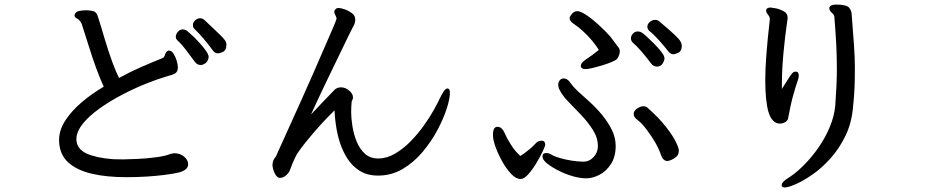

<svg xmlns="http://www.w3.org/2000/svg" viewBox="-20 -771 4080 842"><path d="M805 -50Q805 -26 766 -15Q742 -9 702 -4Q623 6 534.5 6Q446 6 381 -9.5Q316 -25 278.5 -59.5Q241 -94 239 -153V-156Q239 -201 267 -243.5Q295 -286 339.5 -323.5Q384 -361 435 -391Q404 -457 368 -573Q353 -622 339 -664Q337 -672 327 -683Q322 -688 317 -690Q307 -695 307 -704Q307 -705 308 -709Q313 -720 327.5 -723Q342 -726 361 -726Q379 -725 390 -722Q404 -718 410 -696Q423 -656 438 -604Q474 -484 502 -429Q549 -455 593.5 -474.5Q638 -494 692 -516Q700 -519 703 -529Q707 -545 718 -549H719H722Q733 -549 742 -534Q751 -519 755.5 -502.5Q760 -486 760 -475Q760 -457 748 -449Q738 -443 708 -435Q670 -424 619 -403.5Q568 -383 514.5 -355Q461 -327 415.5 -294.5Q370 -262 342.5 -227.5Q315 -193 315 -160V-158Q317 -118 359 -98Q404 -78 475 -73Q480 -73 489 -72.5Q498 -72 518.5 -72Q539 -72 582.5 -74Q626 -76 666 -81.5Q706 -87 728 -96Q729 -96 743 -99H744Q769 -99 787 -84.5Q805 -70 805 -50ZM973 -576Q973 -550 957 -543Q943 -537 937 -537Q922 -537 914 -549Q895 -575 873 -601Q851 -627 835 -642Q826 -649 826 -661Q826 -673 836 -682Q846 -691 857.5 -691Q869 -691 878 -682Q919 -643 939.5 -623.5Q960 -604 966.5 -594.5Q973 -585 973 -576ZM860 -486Q845 -486 835 -499Q813 -529 794.5 -553.5Q776 -578 758 -594Q751 -600 751 -610.5Q751 -621 760 -631.5Q769 -642 781 -642Q793 -642 803 -633.5Q813 -625 829 -610Q863 -577 884 -547Q895 -531 895 -522Q895 -509 884 -496Q880 -493 874 -489.5Q868 -486 860 -486Z M1908 -338Q1919 -361 1927 -372Q1935 -383 1942 -383Q1953 -383 1953 -364Q1953 -338 1939 -294.5Q1925 -251 1898.5 -201Q1872 -151 1833.5 -105Q1795 -59 1746 -30Q1697 -1 1638 -1Q1590 -1 1556.5 -22.5Q1523 -44 1502 -78Q1464 -138 1452 -231Q1448 -261 1447 -287Q1399 -240 1356.5 -190.5Q1314 -141 1291 -108Q1275 -89 1251 -24Q1247 -13 1234.5 -2Q1222 9 1208 9Q1194 9 1184.5 -11.5Q1175 -32 1175 -48Q1175 -58 1178.5 -66.5Q1182 -75 1186 -79.5Q1190 -84 1193 -91Q1193 -91 1193.5 -91.5Q1194 -92 1194 -94L1298 -324L1354 -450Q1428 -619 1441.5 -651.5Q1455 -684 1456 -689Q1456 -696 1451 -704Q1446 -712 1446 -718.5Q1446 -725 1450 -729Q1455 -736 1464.5 -736Q1474 -736 1490.5 -730.5Q1507 -725 1522.5 -714Q1538 -703 1538 -685Q1538 -668 1527 -651Q1523 -644 1508 -613Q1486 -567 1441 -474.5Q1396 -382 1372 -330L1344 -269Q1354 -280 1394.5 -322.5Q1435 -365 1447 -377Q1458 -388 1476 -388Q1494 -388 1511 -374Q1528 -360 1528 -344Q1528 -339 1526 -334Q1524 -330 1523 -328Q1522 -326 1522 -324Q1520 -300 1520 -277Q1520 -254 1525.5 -218Q1531 -182 1544.5 -149.5Q1558 -117 1580.5 -96.5Q1603 -76 1639.5 -76Q1676 -76 1712 -97Q1748 -118 1780 -150.5Q1812 -183 1838 -219.5Q1864 -256 1882 -288Q1900 -320 1908 -338Z M2549 -468Q2527 -468 2527 -483Q2527 -495 2549 -510Q2581 -531 2606 -552Q2596 -569 2578.5 -590.5Q2561 -612 2538 -633Q2518 -652 2494 -668Q2478 -679 2478 -691Q2478 -698 2488 -710Q2498 -722 2512 -722Q2526 -722 2551.5 -705Q2577 -688 2605 -662.5Q2633 -637 2657 -610Q2679 -581 2693 -562Q2698 -556 2698 -546Q2698 -530 2687 -514Q2680 -503 2623 -485Q2566 -468 2549 -468ZM2934 -533Q2922 -533 2913 -543Q2893 -569 2869 -595.5Q2845 -622 2828 -635Q2819 -643 2819 -654.5Q2819 -666 2830 -675Q2841 -684 2853 -684Q2865 -684 2874 -675Q2919 -637 2939.5 -617.5Q2960 -598 2965 -588Q2970 -578 2970 -570Q2970 -546 2953 -539Q2939 -533 2934 -533ZM2835 -493Q2815 -520 2793 -545.5Q2771 -571 2755 -584Q2747 -592 2747 -603Q2747 -614 2755.5 -623.5Q2764 -633 2776 -633Q2788 -633 2796 -627Q2800 -625 2815 -611.5Q2830 -598 2848 -580Q2866 -562 2880 -544Q2894 -526 2894 -515.5Q2894 -505 2885.5 -492Q2877 -479 2861 -479Q2845 -479 2835 -493ZM2376 -100Q2387 -100 2399 -92.5Q2411 -85 2435 -78Q2459 -71 2487.5 -66.5Q2516 -62 2540 -62Q2564 -62 2583 -82Q2602 -102 2602 -130Q2602 -167 2580 -201.5Q2558 -236 2527.5 -268Q2497 -300 2471.5 -326Q2446 -352 2433 -379Q2428 -388 2428 -399Q2428 -410 2434.5 -418.5Q2441 -427 2452 -427Q2470 -427 2485 -403Q2493 -391 2514 -371L2564 -326Q2632 -264 2662 -204Q2680 -168 2680 -131Q2680 -84 2659.5 -52Q2639 -20 2609 -4.5Q2579 11 2551.5 11Q2524 11 2492.5 2Q2461 -7 2431 -22Q2401 -37 2380 -53.5Q2359 -70 2359 -85Q2359 -100 2376 -100ZM2957 -111Q2957 -93 2946 -83.5Q2935 -74 2923.5 -69.5Q2912 -65 2907 -65Q2889 -65 2880 -88Q2863 -140 2817 -201Q2795 -231 2772 -248Q2759 -258 2759 -271.5Q2759 -285 2774 -295Q2789 -305 2801 -305Q2813 -305 2819 -299Q2869 -255 2899.5 -216Q2930 -177 2943.5 -149.5Q2957 -122 2957 -111ZM2142 -182Q2142 -215 2162 -215Q2181 -215 2194 -186Q2202 -166 2221 -136Q2240 -106 2262 -87Q2278 -97 2299 -114Q2320 -131 2329 -142Q2339 -154 2355 -154Q2363 -154 2367 -149.5Q2371 -145 2371 -137.5Q2371 -130 2359.5 -106Q2348 -82 2331.5 -54.5Q2315 -27 2296.5 -6.5Q2278 14 2263 14Q2243 14 2222.5 -7.5Q2202 -29 2184.5 -59.5Q2167 -90 2155 -121.5Q2143 -153 2142 -174Z M3646 -751Q3693 -751 3704 -737Q3715 -723 3715 -707Q3721 -631 3725 -574.5Q3729 -518 3729 -472.5Q3729 -427 3727.5 -388.5Q3726 -350 3721 -302Q3715 -232 3688 -176Q3661 -120 3622.5 -77Q3584 -34 3543.5 -6Q3503 22 3470 36.5Q3437 51 3421 51Q3408 51 3408 41Q3408 34 3416.5 25Q3425 16 3445 4Q3475 -16 3508 -49.5Q3541 -83 3570.5 -125.5Q3600 -168 3619.5 -215.5Q3639 -263 3643 -308Q3650 -404 3650 -466Q3650 -528 3647 -582Q3644 -636 3639 -697Q3637 -708 3629 -714Q3617 -724 3617 -734V-737V-738Q3622 -751 3646 -751ZM3350 -280Q3336 -328 3336 -420.5Q3336 -513 3356 -686V-688Q3356 -697 3348 -706.5Q3340 -716 3340 -724V-727V-728Q3344 -738 3359 -738Q3362 -738 3379.5 -735Q3397 -732 3414 -723Q3434 -714 3434 -693Q3434 -684 3432 -676Q3422 -607 3415.5 -535.5Q3409 -464 3409 -407V-383Q3409 -383 3409 -382Q3409 -381 3409 -381L3435 -422Q3447 -442 3454 -449.5Q3461 -457 3469 -457Q3483 -457 3483 -440Q3483 -430 3478.5 -418Q3474 -406 3468 -386Q3454 -340 3446.5 -304.5Q3439 -269 3437 -256Q3436 -243 3424.5 -236Q3413 -229 3400 -229Q3366 -229 3350 -280Z"/></svg>

Font: Moon Stars Kai HW
Style: Bold
Weight: 700
Designer: GuiWonder
Version: Version 1.101